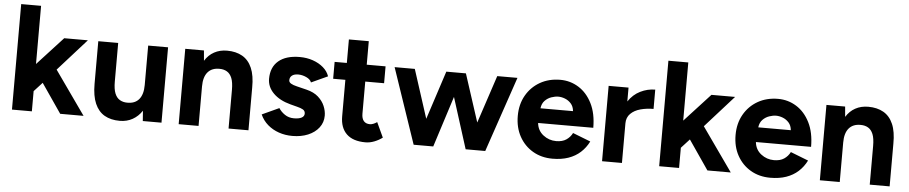

<svg xmlns="http://www.w3.org/2000/svg" viewBox="-41 -979 6011 1269"><g transform="rotate(5 2964.0 -344.0)"><path d="M57 0V-700H189V-314L360 -500H517L328 -289L532 0H377L244 -194L189 -134V0Z M773 12Q713 12 671.5 -12Q630 -36 608 -86.5Q586 -137 586 -217V-500H718V-244Q718 -194 729.5 -165.5Q741 -137 762.5 -124.5Q784 -112 811 -112Q863 -111 890 -143.5Q917 -176 917 -238V-500H1049V0H925L920 -68Q895 -30 857.5 -9Q820 12 773 12Z M1163 0V-500H1287L1293 -432Q1317 -471 1354.5 -491.5Q1392 -512 1440 -512Q1499 -512 1541 -488Q1583 -464 1605 -413.5Q1627 -363 1626 -283V0H1494V-256Q1494 -307 1482.5 -335Q1471 -363 1450 -375.5Q1429 -388 1401 -388Q1350 -389 1322.5 -357Q1295 -325 1295 -262V0Z M1918 12Q1870 12 1828 -2.5Q1786 -17 1754 -44.5Q1722 -72 1704 -112L1817 -164Q1832 -140 1858 -122.5Q1884 -105 1918 -105Q1951 -105 1969 -114.5Q1987 -124 1987 -142Q1987 -160 1972.5 -168.5Q1958 -177 1933 -183L1887 -195Q1815 -214 1773.5 -255.5Q1732 -297 1732 -351Q1732 -428 1781.5 -470Q1831 -512 1922 -512Q1969 -512 2009.5 -498Q2050 -484 2079 -459Q2108 -434 2119 -401L2010 -351Q2003 -371 1976 -383.5Q1949 -396 1922 -396Q1895 -396 1880.5 -384.5Q1866 -373 1866 -353Q1866 -340 1880 -331.5Q1894 -323 1920 -317L1985 -301Q2034 -289 2063.5 -262.5Q2093 -236 2106.5 -203.5Q2120 -171 2120 -140Q2120 -95 2093.5 -60.5Q2067 -26 2021.5 -7Q1976 12 1918 12Z M2403 12Q2320 12 2277.5 -29Q2235 -70 2235 -146V-388H2154V-500H2235V-656H2367V-500H2492V-388H2367V-175Q2367 -143 2381 -126.5Q2395 -110 2422 -110Q2432 -110 2444 -114.5Q2456 -119 2469 -128L2515 -29Q2491 -11 2461.5 0.5Q2432 12 2403 12Z M2722 0 2552 -500H2686L2790 -178L2895 -500H3025L3128 -183L3233 -500H3367L3197 0H3067L2960 -338L2852 0Z M3644 12Q3570 12 3513 -21.5Q3456 -55 3423.5 -114Q3391 -173 3391 -250Q3391 -327 3424.5 -386Q3458 -445 3516.5 -478.5Q3575 -512 3651 -512Q3717 -512 3772.5 -477.5Q3828 -443 3861.5 -376.5Q3895 -310 3895 -215H3529Q3534 -165 3572 -135.5Q3610 -106 3658 -106Q3699 -106 3725 -123.5Q3751 -141 3765 -169L3883 -123Q3862 -81 3828.5 -50.5Q3795 -20 3749 -4Q3703 12 3644 12ZM3536 -313H3752Q3749 -344 3732 -363Q3715 -382 3692 -391Q3669 -400 3647 -400Q3626 -400 3601.5 -391.5Q3577 -383 3558.5 -364Q3540 -345 3536 -313Z M3972 0V-500H4104V-408Q4135 -455 4182.5 -478.5Q4230 -502 4281 -502V-374Q4235 -374 4194.5 -363Q4154 -352 4129 -327Q4104 -302 4104 -263V0Z M4351 0V-700H4483V-314L4654 -500H4811L4622 -289L4826 0H4671L4538 -194L4483 -134V0Z M5089 12Q5015 12 4958 -21.5Q4901 -55 4868.5 -114Q4836 -173 4836 -250Q4836 -327 4869.5 -386Q4903 -445 4961.5 -478.5Q5020 -512 5096 -512Q5162 -512 5217.5 -477.5Q5273 -443 5306.5 -376.5Q5340 -310 5340 -215H4974Q4979 -165 5017 -135.5Q5055 -106 5103 -106Q5144 -106 5170 -123.5Q5196 -141 5210 -169L5328 -123Q5307 -81 5273.5 -50.5Q5240 -20 5194 -4Q5148 12 5089 12ZM4981 -313H5197Q5194 -344 5177 -363Q5160 -382 5137 -391Q5114 -400 5092 -400Q5071 -400 5046.5 -391.5Q5022 -383 5003.5 -364Q4985 -345 4981 -313Z M5417 0V-500H5541L5547 -432Q5571 -471 5608.5 -491.5Q5646 -512 5694 -512Q5753 -512 5795 -488Q5837 -464 5859 -413.5Q5881 -363 5880 -283V0H5748V-256Q5748 -307 5736.5 -335Q5725 -363 5704 -375.5Q5683 -388 5655 -388Q5604 -389 5576.5 -357Q5549 -325 5549 -262V0Z"/></g></svg>

Font: Figtree Light
Style: Bold
Weight: 700
Version: Version 2.002